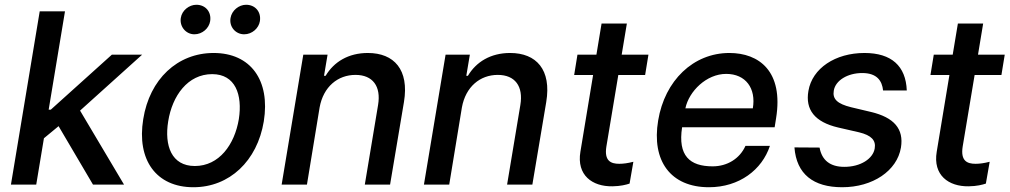

<svg xmlns="http://www.w3.org/2000/svg" viewBox="-20 -775 4238 806"><path d="M25.9 0H132.1L164.4 -194.6L225.9 -245.4L370.4 0H500.7L316.1 -310.7L576.7 -545.5H449.6L193.2 -314.6H184.3L252.8 -727.3H146.7Z M791.9 11C943.2 11 1060 -99.1 1087.4 -265.6C1115.1 -437.9 1032.3 -552.6 876.8 -552.6C724.8 -552.6 608 -442.5 581.3 -274.9C553.3 -103.7 635.7 11 791.9 11ZM686.1 -266C703.1 -372.9 768.1 -463.8 870.7 -463.8C968 -463.8 998.6 -377.5 982.6 -274.9C964.8 -168 899.9 -78.1 797.9 -78.1C699.9 -78.1 669.4 -163.7 686.1 -266ZM739 -699.6C733.3 -663.4 760.3 -631 796.2 -631C829.5 -631 857.6 -656.6 862.2 -686.1C868.3 -724.8 843 -755 804.3 -755C774.1 -755 743.6 -731.5 739 -699.6ZM947.8 -699.6C941.4 -662.3 969.1 -631 1005 -631C1038.4 -631 1066.4 -656.6 1071 -686.1C1077.1 -724.8 1051.8 -755 1013.1 -755C983 -755 953.1 -731.5 947.8 -699.6Z M1321.7 -323.9C1337.4 -410.9 1398.1 -460.6 1472.3 -460.6C1544.7 -460.6 1580.3 -413 1567.1 -334.2L1511.4 0H1617.5L1675.8 -346.9C1698.2 -482.2 1634.6 -552.6 1524.1 -552.6C1442.1 -552.6 1381.4 -514.9 1346.9 -456.7H1340.2L1355.1 -545.5H1253.2L1162.3 0H1268.5Z M1919 -323.9C1934.7 -410.9 1995.4 -460.6 2069.6 -460.6C2142 -460.6 2177.6 -413 2164.4 -334.2L2108.7 0H2214.8L2273.1 -346.9C2295.5 -482.2 2231.9 -552.6 2121.4 -552.6C2039.4 -552.6 1978.7 -514.9 1944.2 -456.7H1937.5L1952.4 -545.5H1850.5L1759.6 0H1865.8Z M2702.1 -545.5H2589.8L2611.5 -676.1H2505.3L2483.7 -545.5H2404.1L2390.3 -460.2H2469.8L2416.5 -138.1C2399.9 -39.4 2466.6 8.5 2550.8 7.1C2584.9 6.7 2608.7 0.4 2622.9 -4.3L2638.8 -95.9C2615.1 -89.8 2596.6 -87.4 2579.5 -87.4C2545.1 -87.4 2515.6 -98.7 2525.6 -160.2L2575.6 -460.2H2688.2Z M2956 11C3083.8 11 3179 -62.5 3212 -162.6H3109.4C3085.2 -108.7 3032.7 -76.7 2971.6 -76.7C2875.7 -76.7 2824.9 -121.1 2843.4 -240.8H3231.9L3237.9 -278.4C3269.9 -475.9 3166.2 -552.6 3041.9 -552.6C2890.3 -552.6 2770.6 -436.8 2742.9 -269.2C2714.5 -99.8 2795.1 11 2956 11ZM2857.2 -320.3C2872.2 -392 2945.7 -464.8 3028.4 -464.8C3110.8 -464.8 3154.5 -403.8 3140.3 -320.3Z M3687.1 -395.2H3786.6C3782.7 -497.9 3722.3 -552.6 3609 -552.6C3486.9 -552.6 3389.6 -488.6 3373.6 -393.1C3360.1 -314.6 3399.9 -262.8 3498.6 -239.7L3586.6 -219.5C3638.1 -207 3657.7 -185.7 3652 -152C3645.2 -109 3592.7 -74.2 3523.8 -74.6C3465.6 -74.6 3430 -101.9 3420.5 -155.5L3315 -156.2C3323.5 -43.7 3394.9 11 3515.3 11C3643.8 11 3745.7 -57.9 3762.1 -155.5C3774.9 -234 3733 -282 3636.4 -305L3552.6 -324.9C3495.4 -339.1 3474.1 -359 3480.1 -394.2C3486.9 -437.5 3538.4 -468.4 3599.4 -468.4C3661.9 -468.4 3682.9 -435.4 3687.1 -395.2Z M4197.8 -545.5H4085.6L4107.2 -676.1H4001.1L3979.4 -545.5H3899.9L3886 -460.2H3965.6L3912.3 -138.1C3895.6 -39.4 3962.4 8.5 4046.5 7.1C4080.6 6.7 4104.4 0.4 4118.6 -4.3L4134.6 -95.9C4110.8 -89.8 4092.3 -87.4 4075.3 -87.4C4040.8 -87.4 4011.4 -98.7 4021.3 -160.2L4071.4 -460.2H4183.9Z"/></svg>

Font: Margiela Sans Medium
Style: Italic
Weight: 500
Italic angle: -9.39999°
Designer: Stefan Endress, Andreas Faust
Version: Version 1.100;FEAKit 1.0